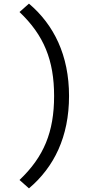

<svg xmlns="http://www.w3.org/2000/svg" viewBox="-20 -838 540 1054"><path d="M139 196C276 80 359 -86 359 -311C359 -534 276 -702 139 -818L87 -772C221 -645 277 -507 277 -311C277 -114 221 23 87 150Z"/></svg>

Font: Noto Sans Mono CJK JP Regular
Style: Regular
Weight: 400
Designer: Ryoko NISHIZUKA (kana & ideographs); Paul D. Hunt (Latin, Greek & Cyrillic); Wenlong ZHANG (bopomofo); Sandoll Communica
Foundry: Adobe Systems Incorporated
Version: Version 1.004;PS 1.004;hotconv 1.0.82;makeotf.lib2.5.63406